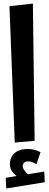

<svg xmlns="http://www.w3.org/2000/svg" viewBox="-20 -797 274 1080"><path d="M174.8 -4.9 63 4.9 33.2 -762.2 165 -776.9ZM229 168 231.9 228 15.1 263.2 12.2 203.1 73.2 192.9Q35.2 161.6 35.2 127Q35.2 90.3 60.8 65.7Q86.4 41 134.8 41Q174.3 41 208 59.1L185.1 127Q158.7 110.8 138.2 110.8Q122.6 110.8 115.2 119.1Q107.9 127.4 107.9 138.2Q107.9 156.7 137.2 183.1Z"/></svg>

Font: FiraGO SemiBold
Style: Italic
Weight: 600
Italic angle: -8°
Designer: bBox Type GmbH
Foundry: bBox Type GmbH
Version: Version 1.001;PS 001.001;hotconv 1.0.88;makeotf.lib2.5.64775